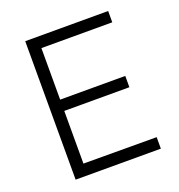

<svg xmlns="http://www.w3.org/2000/svg" viewBox="-131 -833 880 942"><g transform="rotate(-20 309.5 -361.5)"><path d="M104 0H549V-60L167 -61V-336H507V-395H167V-664H537V-723H104Z"/></g></svg>

Font: United Sans ExtraLight
Style: Regular
Weight: 200
Designer: Pablo Impallari, Rodrigo Fuenzalida (Modified by Dan O. Williams)
Version: Version 1.000;PS 001.000;hotconv 1.0.88;makeotf.lib2.5.64775